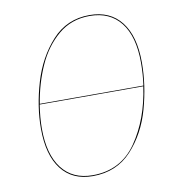

<svg xmlns="http://www.w3.org/2000/svg" viewBox="-79 -762 780 843"><g transform="rotate(-10 311.0 -340.5)"><path d="M566 -445Q566 -345 537 -240.5Q508 -136 441 -63.5Q374 9 268 9Q177 9 128 -54.5Q79 -118 79 -236Q79 -334 110 -439Q141 -544 207.5 -617Q274 -690 375 -690Q467 -690 516.5 -626.5Q566 -563 566 -445ZM93 -344H555Q562 -394 562 -445Q562 -562 513.5 -624Q465 -686 375 -686Q293 -686 234.5 -636.5Q176 -587 141.5 -509.5Q107 -432 93 -344ZM554 -341H92Q83 -284 83 -235Q83 -120 131 -57.5Q179 5 268 5Q394 5 464 -96.5Q534 -198 554 -341Z"/></g></svg>

Font: Fira Sans Condensed Four
Style: Italic
Weight: 100
Width: 3
Italic angle: -8°
Designer: bBox Type GmbH & Carrois Corporate GbR & Edenspiekermann AG
Foundry: bBox Type GmbH & Carrois Corporate GbR & Edenspiekermann AG
Version: Version 4.301